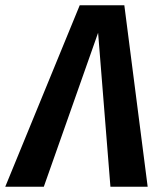

<svg xmlns="http://www.w3.org/2000/svg" viewBox="-64 -712 614 732"><path d="M499 0H357L310 -587L103 0H-44L240 -692H410Z"/></svg>

Font: Fira Sans Condensed SemiBold
Style: Italic
Weight: 600
Width: 3
Italic angle: -8°
Designer: bBox Type GmbH & Carrois Corporate GbR & Edenspiekermann AG
Foundry: bBox Type GmbH & Carrois Corporate GbR & Edenspiekermann AG
Version: Version 4.301